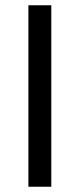

<svg xmlns="http://www.w3.org/2000/svg" viewBox="-20 -710 303 730"><path d="M175 0H88V-690H175Z"/></svg>

Font: Exo 2.0
Style: Regular
Weight: 400
Designer: Natanael Gama
Version: Version 1.001;PS 001.001;hotconv 1.0.70;makeotf.lib2.5.58329